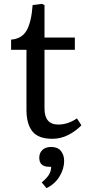

<svg xmlns="http://www.w3.org/2000/svg" viewBox="-20 -700 444 988"><path d="M249 14.2Q176.8 14.2 146.5 -24.2Q116.2 -62.5 116.2 -134.8V-443.8H37.1V-496.1Q92.8 -500.5 117.2 -543.7Q141.6 -586.9 147.9 -673.8L195.8 -680.2L209 -673.8V-506.8H365.2V-443.8H209V-142.1Q209 -59.1 279.8 -59.1Q329.6 -59.1 376 -90.8L398.9 -55.2Q369.6 -24.9 331.1 -5.4Q292.5 14.2 249 14.2ZM219.2 268.1 194.8 238.8Q223.1 214.8 233.2 196.8Q243.2 178.7 243.2 158.2H232.9Q182.1 158.2 182.1 111.8Q182.1 86.4 198.5 71.3Q214.8 56.2 243.2 56.2Q276.9 56.2 293.5 76.9Q310.1 97.7 310.1 127.9Q310.1 168.9 286.1 208.3Q262.2 247.6 219.2 268.1Z"/></svg>

Font: Literata Book
Style: Regular
Weight: 400
Designer: Latin by Veronika Burian and Jose Scaglione. Greek by Irene Vlachou. Cyrillic by Vera Evstafieva
Foundry: TypeTogether
Version: Version 2.003;PS 002.003;hotconv 1.0.88;makeotf.lib2.5.64775